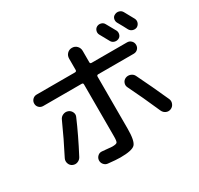

<svg xmlns="http://www.w3.org/2000/svg" viewBox="-177 -1055 1354 1305"><g transform="rotate(-30 500.0 -403.0)"><path d="M746.1 -693.4Q711.9 -754.9 706.1 -765.6Q698.2 -780.3 703.1 -796.9Q708 -813.5 722.7 -821.3Q738.3 -829.1 755.4 -824.2Q772.5 -819.3 780.3 -803.7Q815.4 -740.2 821.3 -730.5Q829.1 -715.8 824.2 -698.2Q819.3 -680.7 803.2 -673.8Q787.1 -667 770.5 -672.4Q753.9 -677.7 746.1 -693.4ZM927.7 -813.5Q956.1 -763.7 969.7 -737.3Q977.5 -721.7 972.2 -705.1Q966.8 -688.5 951.2 -679.7Q935.5 -672.9 918.5 -678.2Q901.4 -683.6 892.6 -700.2Q879.9 -725.6 851.6 -775.4Q843.8 -790 848.1 -807.1Q852.5 -824.2 869.1 -831.1Q884.8 -838.9 901.9 -834Q918.9 -829.1 927.7 -813.5ZM843.8 -625Q862.3 -625 875.5 -611.8Q888.7 -598.6 888.7 -579.6Q888.7 -560.5 876 -547.9Q863.3 -535.2 843.8 -535.2H565.4Q554.7 -535.2 553.7 -524.4V-115.2Q553.7 -19.5 529.8 5.4Q505.9 30.3 414.1 30.3Q380.9 30.3 318.4 23.4Q299.8 21.5 287.6 6.3Q275.4 -8.8 277.3 -28.3Q279.3 -45.9 293 -58.1Q306.6 -70.3 325.2 -68.4Q382.8 -62.5 401.4 -61.5Q433.6 -61.5 440.4 -69.8Q447.3 -78.1 447.3 -115.2V-524.4Q447.3 -535.2 434.6 -535.2H133.8Q115.2 -535.2 102.1 -547.9Q88.9 -560.5 88.9 -579.6Q88.9 -598.6 102.1 -611.8Q115.2 -625 133.8 -625H434.6Q446.3 -625 447.3 -635.7V-725.6Q447.3 -749 462.4 -764.6Q477.5 -780.3 500 -780.3Q523.4 -780.3 538.6 -764.2Q553.7 -748 553.7 -725.6V-635.7Q553.7 -625 565.4 -625ZM105.5 -88.9Q87.9 -96.7 81.1 -116.2Q74.2 -135.7 83 -154.3Q143.6 -271.5 197.3 -391.6Q205.1 -410.2 224.1 -418.5Q243.2 -426.8 262.7 -419.9Q281.2 -413.1 290 -395Q298.8 -377 291 -359.4Q242.2 -245.1 171.9 -111.3Q162.1 -93.8 143.1 -86.9Q124 -80.1 105.5 -88.9ZM808.6 -110.4Q748 -249 693.4 -359.4Q684.6 -377 691.4 -395Q698.2 -413.1 715.8 -420.9Q734.4 -428.7 753.9 -421.9Q773.4 -415 782.2 -397.5Q840.8 -278.3 899.4 -147.5Q907.2 -128.9 899.4 -109.9Q891.6 -90.8 873 -83Q854.5 -75.2 835.9 -83Q817.4 -90.8 808.6 -110.4Z"/></g></svg>

Font: Rounded-X Mgen+ 2m medium
Style: Regular
Weight: 500
Designer: [Source Han Sans]
Ryoko NISHIZUKA  (kana & ideographs); Paul D. Hunt (Latin, Greek & Cyrillic); Wenlong ZHANG  (bopomofo
Version: Version 1.059.20150602